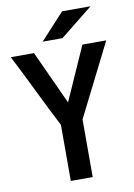

<svg xmlns="http://www.w3.org/2000/svg" viewBox="-94 -940 689 984"><g transform="rotate(-10 250.0 -448.0)"><path d="M373 -694H497L307 -316V-16H193V-308Q145 -401 96.5 -501Q48 -601 0 -694H121L249 -415ZM300 -880H448L278 -744H175Z"/></g></svg>

Font: D2Coding ligature
Style: Bold
Weight: 700
Monospace: yes
Designer: Yong-Rak Park; Jeong-Hwan Yoon; Sang-Min Lee;
Foundry: NHN Corporation
Version: Version 1.3.2; Build 20180524